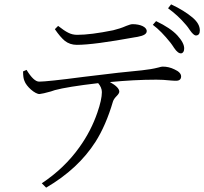

<svg xmlns="http://www.w3.org/2000/svg" viewBox="-20 -813 938 882"><path d="M192 49C291 -9 366 -79 419 -162C450 -211 477 -272 499 -347C502 -356 508 -364 517 -373C524 -380 528 -387 528 -392C528 -405 514 -420 485 -436C558 -443 629 -447 698 -447C717 -447 740 -446 767 -443C778 -442 786 -442 789 -442C804 -442 812 -449 812 -462C812 -474 802 -485 782 -494C764 -503 746 -507 728 -507C724 -507 717 -506 708 -503C685 -497 660 -493 632 -490C575 -485 486 -475 365 -460C251 -445 183 -438 160 -438C143 -438 124 -456 102 -492L86 -485C86 -465 88 -451 92 -442C101 -415 142 -380 162 -381C172 -382 189 -386 214 -393C222 -396 228 -398 232 -399C269 -409 336 -420 431 -431C442 -418 448 -404 448 -390C448 -367 441 -335 427 -295C408 -240 381 -187 345 -137C299 -72 241 -17 172 29ZM779 -594C805 -554 826 -566 826 -589C827 -606 816 -627 795 -650C774 -673 741 -695 697 -716L682 -699C708 -680 735 -652 763 -617C768 -611 773 -603 779 -594ZM333 -607C386 -607 475 -619 601 -642C606 -643 610 -643 613 -644C640 -649 654 -657 654 -670C654 -689 625 -702 589 -702C582 -702 573 -699 560 -694C540 -685 520 -679 500 -674C431 -660 376 -653 335 -653C320 -653 306 -656 293 -663C281 -669 266 -679 247 -694L232 -679C249 -654 264 -637 277 -626C293 -613 312 -607 333 -607ZM879 -650C892 -650 898 -658 898 -673C898 -694 887 -713 865 -732C840 -753 807 -774 766 -793L752 -775C781 -754 809 -729 835 -698C840 -693 845 -685 852 -675C863 -659 872 -651 879 -650Z"/></svg>

Font: AllPunType Light
Style: Regular
Weight: 300
Version: 1.0